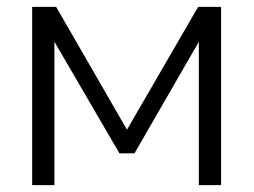

<svg xmlns="http://www.w3.org/2000/svg" viewBox="-20 -541 741 561"><path d="M74 0V-521H144L351 -162L559 -521H626V0H561V-419L373 -93H329L139 -419V0Z"/></svg>

Font: Raleway
Style: Regular
Weight: 400
Designer: Matt McInerney, Pablo Impallari, Rodrigo Fuenzalida
Foundry: Matt McInerney, Pablo Impallari, Rodrigo Fuenzalida
Version: Version 4.101;RELEASE